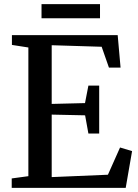

<svg xmlns="http://www.w3.org/2000/svg" viewBox="-20 -914 672 934"><path d="M118 -57V-683L38 -695.5V-743H552.5L566.5 -585H510L474.5 -686.5L231.5 -694V-408.5L393.5 -412.5L410 -497.5H462.5V-264.5H410L394 -353L231.5 -356.5V-52.5L505 -64L564 -196.5L622.5 -179L591.5 0H37V-46ZM466.5 -894V-825H182V-894Z"/></svg>

Font: Merriweather 36pt Medium
Style: Regular
Weight: 500
Version: Version 2.100